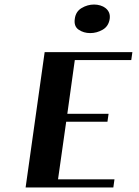

<svg xmlns="http://www.w3.org/2000/svg" viewBox="-20 -827 611 847"><path d="M177 -597H564L559 -562H310L277 -325H459L454 -290H272L236 -36H485L480 0H93ZM395 -807Q409 -807 422.5 -803Q436 -799 446 -791Q456 -783 461 -771.5Q466 -760 464 -744Q459 -711 433 -696Q407 -681 378 -681Q349 -681 327 -696Q305 -711 310 -744Q314 -776 340 -791.5Q366 -807 395 -807Z"/></svg>

Font: Gamine
Style: Bold Italic
Weight: 700
Designer: Tapiwanashe Sebastian Garikayi
Version: Version 1.000